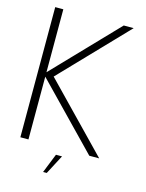

<svg xmlns="http://www.w3.org/2000/svg" viewBox="-121 -749 733 962"><g transform="rotate(15 245.0 -268.0)"><path d="M43.5 0H85.5V-325.5L401 0H452.5L126 -337L450.5 -675H399L85.5 -348.5V-675H43.5ZM198.5 138.5H217.5L270 38.5H238.5Z"/></g></svg>

Font: Anybody Thin ExtraLight
Style: Regular
Weight: 250
Version: Version 1.113;gftools[0.9.25]